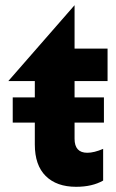

<svg xmlns="http://www.w3.org/2000/svg" viewBox="-20 -708 446 739"><path d="M273 11Q335 11 377 -13V-135Q342 -120 316 -120Q267 -120 267 -174V-396H394V-521H267V-688L12 -396H114V-152Q114 -72 156 -30.5Q198 11 273 11ZM380 -333H29V-236H380Z"/></svg>

Font: Geom
Style: Bold
Weight: 700
Version: Version 1.102